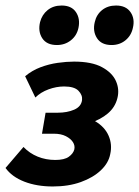

<svg xmlns="http://www.w3.org/2000/svg" viewBox="-36 -661 504 695"><path d="M155 14Q97 14 52 -3.5Q7 -21 -16 -53L49 -129Q71 -106 100.5 -94Q130 -82 164 -82Q197 -82 213 -93.5Q229 -105 233 -120Q236 -134 228 -146.5Q220 -159 202.5 -168Q185 -177 159 -177H116L129 -253H173Q207 -253 232.5 -264Q258 -275 261 -299Q263 -317 248 -332.5Q233 -348 196 -348Q168 -348 139.5 -337.5Q111 -327 92 -308L55 -385Q80 -406 110.5 -417.5Q141 -429 173 -433.5Q205 -438 232 -438Q296 -438 333 -418Q370 -398 383.5 -368Q397 -338 389 -306Q381 -273 354.5 -250.5Q328 -228 290 -216Q252 -204 209 -204L215 -243Q273 -243 308 -222.5Q343 -202 357 -170Q371 -138 363 -103Q357 -71 329 -44.5Q301 -18 256.5 -2Q212 14 155 14ZM170 -498Q133 -498 117 -522.5Q101 -547 109 -581Q116 -608 136.5 -624.5Q157 -641 187 -641Q223 -641 239 -617Q255 -593 248 -560Q242 -532 220.5 -515Q199 -498 170 -498ZM368 -498Q331 -498 315 -523Q299 -548 307 -581Q313 -608 333.5 -624.5Q354 -641 384 -641Q420 -641 436.5 -617Q453 -593 445 -560Q439 -532 418 -515Q397 -498 368 -498Z"/></svg>

Font: Ysabeau Infant ExtraBold
Style: Italic
Weight: 800
Italic angle: -12°
Designer: Christian Thalmann (Catharsis Fonts)
Version: Version 2.001;gftools[0.9.30]; featfreeze: ss01,ss02,lnum